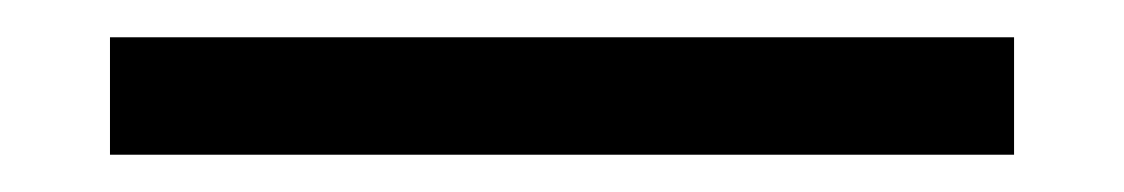

<svg xmlns="http://www.w3.org/2000/svg" viewBox="-20 -1 603 103"><path d="M39 82V19H524V82Z"/></svg>

Font: Inconsolata SemiExpanded
Style: Regular
Weight: 400
Width: 6
Monospace: yes
Designer: Raph Levien, Cyreal, Brenton Simpson
Foundry: Raph Levien, Cyreal, Google
Version: Version 3.100; ttfautohint (v1.8.4.7-5d5b)